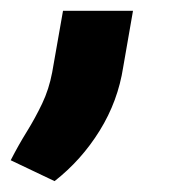

<svg xmlns="http://www.w3.org/2000/svg" viewBox="-75 -144 356 355"><path d="M170.9 -124 152.8 -20Q143.1 43 109.4 97.4Q75.7 151.9 25.9 190.9L-55.2 152.3Q-41 124.5 -25.4 99.4Q-9.8 74.2 2.9 47.6Q15.6 21 21.5 -10.3L41.5 -124Z"/></svg>

Font: Roboto Black
Style: Italic
Weight: 900
Italic angle: -12°
Designer: Christian Robertson
Foundry: Google
Version: Version 3.0; 2020